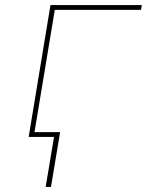

<svg xmlns="http://www.w3.org/2000/svg" viewBox="-20 -540 640 757"><path d="M181 197H160L193 0H93L179 -520H539L536 -501H196L116 -19H217Z"/></svg>

Font: Iosevka Aile Thin Oblique
Style: Regular
Weight: 100
Italic angle: -9°
Designer: Belleve Invis
Foundry: Belleve Invis
Version: Version 31.1.0; ttfautohint (v1.8.4)